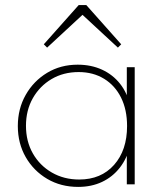

<svg xmlns="http://www.w3.org/2000/svg" viewBox="-20 -724 629 754"><path d="M287 10Q219 10 165.5 -21.5Q112 -53 81 -107Q50 -161 50 -229Q50 -297 81 -351.5Q112 -406 165 -438Q218 -470 285 -470Q338 -470 380.5 -450.5Q423 -431 451.5 -395Q480 -359 491 -309V-152Q479 -102 450.5 -65.5Q422 -29 380.5 -9.5Q339 10 287 10ZM291 -19Q377 -19 428 -76.5Q479 -134 479 -229Q479 -293 455.5 -340.5Q432 -388 389 -414.5Q346 -441 289 -441Q229 -441 182.5 -413.5Q136 -386 109 -338.5Q82 -291 82 -230Q82 -169 109 -121.5Q136 -74 183.5 -46.5Q231 -19 291 -19ZM478 0V-123L487 -237L478 -348V-460H509V0ZM165 -537 152 -550 289 -704H319L456 -550L443 -537L294 -675H314Z"/></svg>

Font: Outfit Thin
Style: Regular
Weight: 100
Designer: Rodrigo Fuenzalida
Foundry: fragTYPE
Version: Version 1.100;gftools[0.9.27]